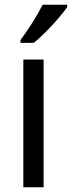

<svg xmlns="http://www.w3.org/2000/svg" viewBox="-20 -786 302 806"><path d="M163 0H78V-536H163ZM262 -756Q249 -737 224.5 -708.5Q200 -680 172 -652Q144 -624 122 -606H66V-618Q90 -650 116 -691Q142 -732 159 -766H262Z"/></svg>

Font: Noto Sans Kannada SemiCondensed
Style: Regular
Weight: 400
Width: 4
Designer: Jelle Bosma - Monotype Design Team
Foundry: Monotype Imaging Inc.
Version: Version 2.005; ttfautohint (v1.8.4.7-5d5b)